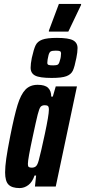

<svg xmlns="http://www.w3.org/2000/svg" viewBox="-20 -950 433 978"><path d="M6 -72Q6 -101 12 -143Q18 -185 32 -256Q53 -362 69.5 -415.5Q86 -469 109.5 -493.5Q133 -518 172 -518Q209 -518 225 -502.5Q241 -487 241 -458H249L264 -510H372L264 0H158L164 -56H156Q145 -23 124.5 -7.5Q104 8 80 8Q41 8 23.5 -9.5Q6 -27 6 -72ZM177 -132Q188 -172 208.5 -268Q229 -364 229 -391Q229 -406 224 -410Q219 -414 208 -414Q194 -414 187 -406Q180 -398 172 -366.5Q164 -335 147 -255Q122 -140 122 -115Q122 -103 126.5 -99.5Q131 -96 142 -96Q155 -96 163 -103Q171 -110 177 -132ZM136 -605Q136 -625 142 -655Q152 -700 161.5 -719.5Q171 -739 195 -748Q219 -757 270 -757Q330 -757 352.5 -744.5Q375 -732 375 -705Q375 -684 369 -655Q360 -609 351 -590Q342 -571 318.5 -562Q295 -553 243 -553Q182 -553 159 -565Q136 -577 136 -605ZM285 -642Q288 -650 289.5 -660Q291 -670 291 -678Q291 -686 286 -689Q281 -692 264 -692Q246 -692 238.5 -688Q231 -684 227 -668Q221 -644 221 -630Q221 -622 227 -619.5Q233 -617 251 -617Q268 -617 274.5 -621Q281 -625 285 -642ZM229 -789V-794L280 -930H393V-925L328 -789Z"/></svg>

Font: Saira Ultra Condensed ExtraBold
Style: Italic
Weight: 800
Width: 1
Italic angle: -12°
Designer: Hector Gatti with collaboration of the Omnibus-Type team
Foundry: Omnibus-Type
Version: Version 1.001; ttfautohint (v1.8)